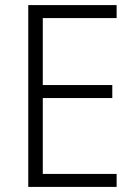

<svg xmlns="http://www.w3.org/2000/svg" viewBox="-20 -734 534 754"><path d="M438 0V-51H148V-349H421V-400H148V-663H438V-714H91V0Z"/></svg>

Font: Noto Sans SemiCondensed Light
Style: Regular
Weight: 300
Width: 4
Designer: Monotype Design Team
Foundry: Monotype Imaging Inc.
Version: Version 2.013